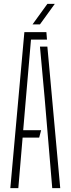

<svg xmlns="http://www.w3.org/2000/svg" viewBox="-20 -965 362 985"><path d="M33 0 105 -800H218L221 -762H139L113 -461L99 -297H191L181 -259H96L74 0ZM248 0 209 -463 185 -726H223L289 0ZM147 -840 223 -945H261L185 -840Z"/></svg>

Font: Big Shoulders Stencil Text Thin
Style: Regular
Weight: 100
Designer: Patric King
Foundry: XO Type Co
Version: Version 2.001